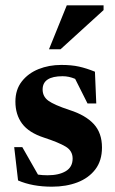

<svg xmlns="http://www.w3.org/2000/svg" viewBox="-20 -690 434 723"><path d="M210.5 -445.5Q249.5 -445.5 277.5 -439.2Q305.5 -433 337.5 -420L342.5 -300.5H309.5L263 -393Q239.5 -403 216 -403Q140.5 -403 140.5 -353Q140.5 -326.5 162 -310.8Q183.5 -295 242.5 -275.5Q302 -256.5 333 -223Q364 -189.5 364 -134.5Q364 -85 339 -52.2Q314 -19.5 271.5 -3.2Q229 13 175.5 13Q102 13 48 -10.5L33.5 -136H64L123 -32.5Q140 -30 159 -30Q202 -30 227.8 -45.5Q253.5 -61 253.5 -93Q253.5 -122 227.5 -137.8Q201.5 -153.5 145 -172Q88.5 -190.5 63.2 -224.5Q38 -258.5 38 -307.5Q38 -352.5 62 -383.2Q86 -414 125.2 -429.8Q164.5 -445.5 210.5 -445.5ZM164.5 -504.5 231.5 -670H370V-652L208 -504.5Z"/></svg>

Font: Newsreader 16pt
Style: Bold
Weight: 700
Designer: Hugues Gentile
Foundry: Production Type
Version: Version 1.003; ttfautohint (v1.8.3)